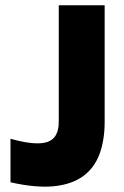

<svg xmlns="http://www.w3.org/2000/svg" viewBox="-20 -700 474 732"><path d="M379 -235Q379 -235 379 -235Q379 -235 379 -235Q379 -166 359.5 -113Q340 -60 297 -28.5Q254 3 186 10Q118 17 20 -5Q20 -46 20 -88Q20 -130 20 -171Q116 -144 160 -158.5Q204 -173 204 -235Q204 -345 204 -457.5Q204 -570 204 -680Q248 -680 292 -680Q336 -680 379 -680Q379 -570 379 -457.5Q379 -345 379 -235Z"/></svg>

Font: Tilt Warp
Style: Regular
Weight: 400
Designer: Andy Clymer
Foundry: Andy Clymer
Version: Version 1.000